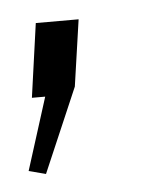

<svg xmlns="http://www.w3.org/2000/svg" viewBox="-51 -127 200 259"><g transform="rotate(-5 48.5 2.0)"><path d="M64 -100 51 -10 2 104 -21 98 10 0H-8L6 -100Z"/></g></svg>

Font: Pathway Extreme Condensed Thin
Style: Italic
Weight: 250
Width: 3
Italic angle: -8°
Version: Version 1.001;gftools[0.9.26]